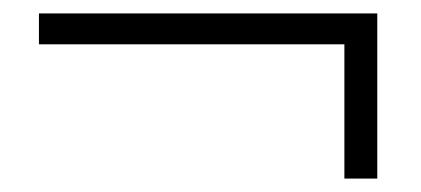

<svg xmlns="http://www.w3.org/2000/svg" viewBox="-20 -446 627 286"><path d="M38 -380H493V-180H542V-426H38Z"/></svg>

Font: Noto Serif KR Medium
Style: Regular
Weight: 500
Designer: Ryoko NISHIZUKA 西塚涼子 (kana & ideographs); Frank Grießhammer (Latin, Greek & Cyrillic); Wenlong ZHANG 张文龙 (bopomofo); San
Foundry: Adobe
Version: Version 2.001;hotconv 1.1.0;makeotfexe 2.6.0